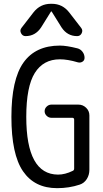

<svg xmlns="http://www.w3.org/2000/svg" viewBox="-20 -980 540 1010"><path d="M280.3 9.8Q162.1 9.8 101.1 -79.1Q40 -168 40 -365.2Q40 -561.5 103.5 -650.9Q167 -740.2 294.9 -740.2Q330.1 -740.2 387.7 -725.6Q403.3 -721.7 414.1 -707.5Q424.8 -693.4 424.8 -675.8Q424.8 -662.1 413.6 -655.3Q402.3 -648.4 388.7 -652.3Q335.9 -668 294.9 -668Q208 -668 163.1 -596.2Q118.2 -524.4 118.2 -365.2Q118.2 -62.5 285.2 -61.5Q322.3 -61.5 362.3 -81.1Q370.1 -84 370.1 -93.8V-350.6Q370.1 -359.4 361.3 -360.4H250Q236.3 -360.4 225.6 -370.6Q214.8 -380.9 214.8 -395Q214.8 -409.2 225.6 -419.4Q236.3 -429.7 250 -429.7H392.6Q416 -429.7 433.1 -413.1Q450.2 -396.5 450.2 -373V-86.9Q450.2 -59.6 436.5 -38.1Q422.9 -16.6 399.4 -8.8Q343.8 9.8 280.3 9.8ZM252.9 -960Q308.6 -960 343.8 -915L407.2 -833Q417 -820.3 409.7 -805.2Q402.3 -790 385.7 -790Q334 -790 303.7 -835.9L252 -918.9Q252 -919.9 250 -919.9Q248 -919.9 248 -918.9L196.3 -835.9Q166 -790 114.3 -790Q98.6 -790 90.8 -805.2Q83 -820.3 92.8 -833L156.2 -915Q191.4 -960 247.1 -960Z"/></svg>

Font: Rounded Mgen+ 2m regular
Style: Regular
Weight: 400
Designer: [Source Han Sans]
Ryoko NISHIZUKA  (kana & ideographs); Paul D. Hunt (Latin, Greek & Cyrillic); Wenlong ZHANG  (bopomofo
Version: Version 1.059.20150602